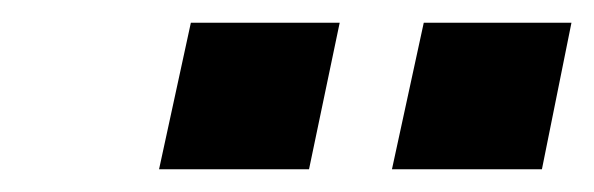

<svg xmlns="http://www.w3.org/2000/svg" viewBox="-20 -742 523 169"><path d="M120 -593 148 -722H279L252 -593ZM325 -593 353 -722H483L457 -593Z"/></svg>

Font: Raleway ExtraBold
Style: Italic
Weight: 800
Italic angle: -12°
Designer: Matt McInerney, Pablo Impallari, Rodrigo Fuenzalida
Foundry: Matt McInerney, Pablo Impallari, Rodrigo Fuenzalida
Version: Version 4.026